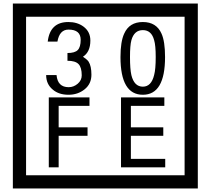

<svg xmlns="http://www.w3.org/2000/svg" viewBox="-20 -980 1195 1090"><path d="M1103 90H53V-960H1103ZM1028 15V-885H128V15ZM499 -556Q499 -504 460.5 -473Q422 -442 369 -442Q314 -442 280 -471Q242 -502 242 -554H301Q307 -485 370 -485Q398 -485 421 -504.5Q444 -524 444 -552Q444 -597 426 -616Q408 -635 363 -635V-679Q405 -679 421.5 -696Q438 -713 438 -754Q438 -812 369 -812Q318 -812 306 -744H251Q264 -855 368 -855Q419 -855 454 -829Q493 -800 493 -750Q493 -685 451 -658Q475 -642 483 -630Q499 -605 499 -556ZM917 -656Q917 -442 791 -442Q664 -442 664 -656Q664 -744 685 -789Q714 -855 791 -855Q868 -855 897 -789Q917 -745 917 -656ZM864 -656Q864 -723 855 -752Q840 -809 791 -809Q742 -809 726 -752Q718 -723 718 -656Q718 -587 726 -553Q742 -488 791 -488Q839 -488 855 -554Q864 -587 864 -656ZM488 -379H313V-257H477V-209H313V-30H257V-427H488ZM918 -30H667V-427H913V-379H723V-257H907V-209H723V-78H918Z"/></svg>

Font: Unicode BMP Fallback SIL
Style: Regular
Weight: 400
Foundry: NRSI, SIL International
Version: Version 5.1 Based on Unicode 5.1